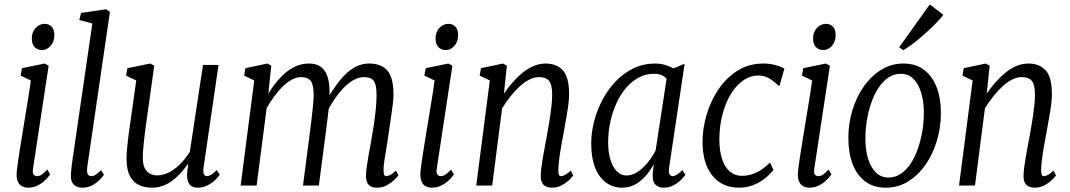

<svg xmlns="http://www.w3.org/2000/svg" viewBox="-20 -860 4960 890"><path d="M110 10Q95.5 10 81.8 3.2Q68 -3.5 61 -22.5Q54 -41.5 59 -77.5Q63.5 -114 71 -160.8Q78.5 -207.5 86.5 -256.8Q94.5 -306 102 -351.5Q109.5 -397 115.2 -432.8Q121 -468.5 123 -487L75.5 -509.5L82 -544L187 -565.5L205.5 -555.5L133 -78Q130 -58.5 136 -51Q142 -43.5 151.5 -43.5Q163 -43.5 173.2 -50.5Q183.5 -57.5 199.5 -74L212.5 -51.5Q200 -33.5 184 -19.8Q168 -6 149.5 2Q131 10 110 10ZM175.5 -628Q153.5 -628 140.5 -641.8Q127.5 -655.5 127.5 -682.5Q127.5 -712 145.5 -730.8Q163.5 -749.5 187 -749.5Q207 -749.5 219.5 -736.2Q232 -723 232 -698Q232 -666 214.5 -647Q197 -628 175.5 -628Z M384.5 -86Q381.5 -62.5 386.8 -53Q392 -43.5 401.5 -43.5Q413 -43.5 422 -49.2Q431 -55 448.5 -71L462 -50Q454.5 -39 440 -24.8Q425.5 -10.5 405.8 -0.2Q386 10 361.5 10Q346 10 334 4.2Q322 -1.5 315.2 -13.5Q308.5 -25.5 308.5 -44.5Q308.5 -51 309.5 -63.8Q310.5 -76.5 312.2 -91.5Q314 -106.5 316 -119L408 -751L347.5 -767.5L356 -800L471 -817L489.5 -805Z M684 10Q651.5 10 624.8 -2.2Q598 -14.5 582.2 -44Q566.5 -73.5 566.5 -126.5Q566.5 -141.5 568.2 -162Q570 -182.5 572.5 -205.8Q575 -229 578.2 -252.2Q581.5 -275.5 584.5 -295L611.5 -487L564.5 -509.5L570.5 -544L676.5 -565.5L695 -555.5L658 -291Q655 -270 652.2 -248.2Q649.5 -226.5 647.2 -205.5Q645 -184.5 643.5 -164.8Q642 -145 642 -127.5Q642 -95.5 652.2 -78Q662.5 -60.5 677.5 -53.8Q692.5 -47 707 -47Q738.5 -47 767.2 -63Q796 -79 819.8 -104.2Q843.5 -129.5 860 -156.5L921 -559H993L923.5 -82.5Q920.5 -63.5 924.8 -53.5Q929 -43.5 940 -43.5Q946 -43.5 956.5 -48.8Q967 -54 985 -71.5L998.5 -50Q989.5 -36 973.8 -22.2Q958 -8.5 938.2 0.8Q918.5 10 896.5 10Q869.5 10 858.2 -5.8Q847 -21.5 847 -48.5Q847 -53 847.8 -59.5Q848.5 -66 849.2 -73.2Q850 -80.5 851 -87.2Q852 -94 852.5 -100H851Q833.5 -74.5 814.2 -54.2Q795 -34 774.5 -19.5Q754 -5 731.2 2.5Q708.5 10 684 10Z M1237.5 -555.5 1224 -427Q1240.5 -453 1260.2 -477.8Q1280 -502.5 1303 -522.2Q1326 -542 1353.2 -553.8Q1380.5 -565.5 1413 -565.5Q1445 -565.5 1466 -551Q1487 -536.5 1497.2 -507.5Q1507.5 -478.5 1507.5 -433.5Q1507.5 -425.5 1507.2 -419Q1507 -412.5 1506.8 -407.2Q1506.5 -402 1506 -396.5L1491 -391.5Q1511 -426 1532.8 -457.2Q1554.5 -488.5 1578.8 -513Q1603 -537.5 1630.8 -551.5Q1658.5 -565.5 1691 -565.5Q1748.5 -565.5 1776.2 -532.2Q1804 -499 1804 -422.5Q1804 -403 1800.2 -372.8Q1796.5 -342.5 1791.2 -307.2Q1786 -272 1780.5 -236Q1776.5 -203.5 1771 -172.5Q1765.5 -141.5 1761.8 -116.2Q1758 -91 1758 -74.5Q1758 -57 1760.8 -50.2Q1763.5 -43.5 1770 -43.5Q1778 -43.5 1788.8 -48.8Q1799.5 -54 1815.5 -69.5L1827 -47.5Q1822 -40 1807.8 -26.2Q1793.5 -12.5 1773 -1.2Q1752.5 10 1728 10Q1710.5 10 1699 4Q1687.5 -2 1682 -14Q1676.5 -26 1676.5 -44Q1676.5 -61 1679.8 -85.5Q1683 -110 1688.5 -140.5Q1694 -171 1700 -203.5Q1707 -241.5 1712.8 -280.5Q1718.5 -319.5 1722 -355Q1725.5 -390.5 1725.5 -417.5Q1725.5 -467 1712.8 -484.8Q1700 -502.5 1668.5 -502.5Q1644.5 -502.5 1620.8 -490Q1597 -477.5 1574.2 -454.2Q1551.5 -431 1529.8 -398.8Q1508 -366.5 1488 -326.5L1507.5 -394Q1506.5 -377.5 1503.2 -351.8Q1500 -326 1496.8 -298Q1493.5 -270 1490.5 -247.5L1458 0H1384.5L1413.5 -223.5Q1418.5 -261.5 1423.2 -300Q1428 -338.5 1431 -370Q1434 -401.5 1434 -417.5Q1434 -467 1420.5 -484.8Q1407 -502.5 1375.5 -502.5Q1353.5 -502.5 1331.5 -490.2Q1309.5 -478 1288.8 -457.5Q1268 -437 1249.5 -411Q1231 -385 1216 -358.5L1169.5 0H1095.5L1158.5 -487L1111.5 -509.5L1117.5 -544L1219.5 -565.5Z M1981.5 10Q1967 10 1953.2 3.2Q1939.5 -3.5 1932.5 -22.5Q1925.5 -41.5 1930.5 -77.5Q1935 -114 1942.5 -160.8Q1950 -207.5 1958 -256.8Q1966 -306 1973.5 -351.5Q1981 -397 1986.8 -432.8Q1992.5 -468.5 1994.5 -487L1947 -509.5L1953.5 -544L2058.5 -565.5L2077 -555.5L2004.5 -78Q2001.5 -58.5 2007.5 -51Q2013.5 -43.5 2023 -43.5Q2034.5 -43.5 2044.8 -50.5Q2055 -57.5 2071 -74L2084 -51.5Q2071.5 -33.5 2055.5 -19.8Q2039.5 -6 2021 2Q2002.5 10 1981.5 10ZM2047 -628Q2025 -628 2012 -641.8Q1999 -655.5 1999 -682.5Q1999 -712 2017 -730.8Q2035 -749.5 2058.5 -749.5Q2078.5 -749.5 2091 -736.2Q2103.5 -723 2103.5 -698Q2103.5 -666 2086 -647Q2068.5 -628 2047 -628Z M2316 -426.5Q2335.5 -454.5 2357.5 -479.5Q2379.5 -504.5 2403.8 -524Q2428 -543.5 2454.5 -554.5Q2481 -565.5 2510 -565.5Q2559.5 -565.5 2588.8 -534.2Q2618 -503 2618 -423.5Q2618 -400 2613.8 -369Q2609.5 -338 2603.5 -305.8Q2597.5 -273.5 2593 -246Q2588 -219.5 2582.2 -187.8Q2576.5 -156 2572.5 -125.2Q2568.5 -94.5 2568 -70.5Q2568 -57.5 2570.8 -50.5Q2573.5 -43.5 2579.5 -43.5Q2589 -43.5 2600.2 -49.5Q2611.5 -55.5 2625.5 -69L2637 -47Q2633.5 -41 2619.5 -27Q2605.5 -13 2584.5 -1.5Q2563.5 10 2538 10Q2522.5 10 2510.8 4.5Q2499 -1 2492.8 -12.8Q2486.5 -24.5 2486.5 -43.5Q2486.5 -59.5 2489.2 -81.2Q2492 -103 2496.2 -127.8Q2500.5 -152.5 2505 -177Q2509.5 -201.5 2513.5 -223Q2517.5 -245 2522 -270.8Q2526.5 -296.5 2530.5 -323.2Q2534.5 -350 2537 -374.5Q2539.5 -399 2539.5 -417.5Q2539.5 -450.5 2533.5 -468.8Q2527.5 -487 2513.8 -494.8Q2500 -502.5 2477 -502.5Q2456 -502.5 2433.5 -491Q2411 -479.5 2389 -459.5Q2367 -439.5 2346.2 -413.2Q2325.5 -387 2307.5 -358L2261.5 0H2187.5L2250.5 -487L2203.5 -509.5L2209.5 -544L2311.5 -565.5L2329.5 -555.5Z M3082 -85.5Q3078 -57.5 3084.5 -50.5Q3091 -43.5 3098.5 -43.5Q3107 -43.5 3118.2 -50.8Q3129.5 -58 3143 -71.5L3157 -50Q3153 -43.5 3139.5 -29Q3126 -14.5 3104.5 -2.2Q3083 10 3055 10Q3033 10 3018.2 -4.2Q3003.5 -18.5 3005.5 -56.5L3010.5 -98.5Q2992.5 -66.5 2970.8 -42.2Q2949 -18 2922.8 -4Q2896.5 10 2863.5 10Q2822 10 2789.5 -13.5Q2757 -37 2738.8 -82.5Q2720.5 -128 2720.5 -194.5Q2720.5 -246.5 2734.5 -299.5Q2748.5 -352.5 2774.2 -400.2Q2800 -448 2836.2 -485.2Q2872.5 -522.5 2918.2 -544Q2964 -565.5 3016.5 -565.5Q3042.5 -565.5 3064 -558.8Q3085.5 -552 3102 -543L3153.5 -564.5ZM3070 -495Q3059 -507 3044.5 -512.5Q3030 -518 3010.5 -518Q2974.5 -518 2942.2 -501.2Q2910 -484.5 2883.8 -454.5Q2857.5 -424.5 2838.8 -384.2Q2820 -344 2809.5 -296.8Q2799 -249.5 2799 -199Q2799 -155 2809.5 -120.2Q2820 -85.5 2839.2 -66Q2858.5 -46.5 2884 -46.5Q2904.5 -46.5 2924.5 -57Q2944.5 -67.5 2962.5 -84.8Q2980.5 -102 2994.8 -122.5Q3009 -143 3019 -162.5Z M3405.5 10Q3327 10 3281.8 -46.5Q3236.5 -103 3236.5 -203Q3236.5 -262.5 3254.8 -326Q3273 -389.5 3309 -443.8Q3345 -498 3397.8 -531.8Q3450.5 -565.5 3518.5 -565.5Q3546.5 -565.5 3571 -559.2Q3595.5 -553 3616 -542L3593 -460.5L3581.5 -469.5Q3565 -485 3550.8 -493.8Q3536.5 -502.5 3523.2 -506.2Q3510 -510 3496 -510Q3457 -510 3423.8 -486.2Q3390.5 -462.5 3366 -421Q3341.5 -379.5 3328 -325.8Q3314.5 -272 3314.5 -213Q3315 -157.5 3328 -120Q3341 -82.5 3364.5 -63.8Q3388 -45 3418 -45Q3444 -45 3466.8 -52.5Q3489.5 -60 3509.8 -73.8Q3530 -87.5 3549.5 -106.5L3565.5 -72.5Q3548 -50 3523.2 -31Q3498.5 -12 3468.8 -1Q3439 10 3405.5 10Z M3731.5 10Q3717 10 3703.2 3.2Q3689.5 -3.5 3682.5 -22.5Q3675.5 -41.5 3680.5 -77.5Q3685 -114 3692.5 -160.8Q3700 -207.5 3708 -256.8Q3716 -306 3723.5 -351.5Q3731 -397 3736.8 -432.8Q3742.5 -468.5 3744.5 -487L3697 -509.5L3703.5 -544L3808.5 -565.5L3827 -555.5L3754.5 -78Q3751.5 -58.5 3757.5 -51Q3763.5 -43.5 3773 -43.5Q3784.5 -43.5 3794.8 -50.5Q3805 -57.5 3821 -74L3834 -51.5Q3821.5 -33.5 3805.5 -19.8Q3789.5 -6 3771 2Q3752.5 10 3731.5 10ZM3797 -628Q3775 -628 3762 -641.8Q3749 -655.5 3749 -682.5Q3749 -712 3767 -730.8Q3785 -749.5 3808.5 -749.5Q3828.5 -749.5 3841 -736.2Q3853.5 -723 3853.5 -698Q3853.5 -666 3836 -647Q3818.5 -628 3797 -628Z M4167 -565.5Q4224.5 -565.5 4263 -536.5Q4301.5 -507.5 4321.5 -456Q4341.5 -404.5 4341.5 -336Q4341.5 -270.5 4323.2 -208.8Q4305 -147 4271 -97.8Q4237 -48.5 4190.2 -19.2Q4143.5 10 4086 10Q4029 10 3990.2 -19.2Q3951.5 -48.5 3932 -100.2Q3912.5 -152 3912.5 -221Q3912.5 -288 3931.5 -350Q3950.5 -412 3985 -460.5Q4019.5 -509 4066 -537.2Q4112.5 -565.5 4167 -565.5ZM4155 -518Q4123.5 -518 4097.5 -500.2Q4071.5 -482.5 4051.8 -452Q4032 -421.5 4018.5 -382.8Q4005 -344 3998.2 -301.8Q3991.5 -259.5 3991.5 -218Q3991.5 -165 4004 -124.2Q4016.5 -83.5 4040.5 -60.2Q4064.5 -37 4098 -37Q4130.5 -37 4156.5 -55Q4182.5 -73 4202.2 -103.2Q4222 -133.5 4235.2 -172.2Q4248.5 -211 4255.5 -253.2Q4262.5 -295.5 4262.5 -336.5Q4262.5 -388.5 4250.2 -429.5Q4238 -470.5 4214.5 -494.2Q4191 -518 4155 -518ZM4148 -641 4290 -839.5 4352.5 -791.5Q4346.5 -782 4331.2 -765.5Q4316 -749 4295.2 -729.2Q4274.5 -709.5 4251.2 -689.5Q4228 -669.5 4206 -653.2Q4184 -637 4167 -627Z M4554 -426.5Q4573.5 -454.5 4595.5 -479.5Q4617.5 -504.5 4641.8 -524Q4666 -543.5 4692.5 -554.5Q4719 -565.5 4748 -565.5Q4797.5 -565.5 4826.8 -534.2Q4856 -503 4856 -423.5Q4856 -400 4851.8 -369Q4847.5 -338 4841.5 -305.8Q4835.5 -273.5 4831 -246Q4826 -219.5 4820.2 -187.8Q4814.5 -156 4810.5 -125.2Q4806.5 -94.5 4806 -70.5Q4806 -57.5 4808.8 -50.5Q4811.5 -43.5 4817.5 -43.5Q4827 -43.5 4838.2 -49.5Q4849.5 -55.5 4863.5 -69L4875 -47Q4871.5 -41 4857.5 -27Q4843.5 -13 4822.5 -1.5Q4801.5 10 4776 10Q4760.5 10 4748.8 4.5Q4737 -1 4730.8 -12.8Q4724.5 -24.5 4724.5 -43.5Q4724.5 -59.5 4727.2 -81.2Q4730 -103 4734.2 -127.8Q4738.5 -152.5 4743 -177Q4747.5 -201.5 4751.5 -223Q4755.5 -245 4760 -270.8Q4764.5 -296.5 4768.5 -323.2Q4772.5 -350 4775 -374.5Q4777.5 -399 4777.5 -417.5Q4777.5 -450.5 4771.5 -468.8Q4765.5 -487 4751.8 -494.8Q4738 -502.5 4715 -502.5Q4694 -502.5 4671.5 -491Q4649 -479.5 4627 -459.5Q4605 -439.5 4584.2 -413.2Q4563.5 -387 4545.5 -358L4499.5 0H4425.5L4488.5 -487L4441.5 -509.5L4447.5 -544L4549.5 -565.5L4567.5 -555.5Z"/></svg>

Font: Merriweather 24pt SemiCondensed Light
Style: Italic
Weight: 300
Width: 4
Italic angle: -7.8°
Designer: Eben Sorkin
Foundry: Eben Sorkin
Version: Version 2.101